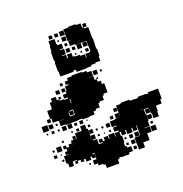

<svg xmlns="http://www.w3.org/2000/svg" viewBox="-131 -634 911 958"><g transform="rotate(-20 325.0 -155.0)"><path d="M253 -299H213V-326H210V-372H212V-386H210V-432H214V-458H217V-485H249V-458H252V-451H275V-427H256V-423H277V-395H256V-392H276V-373H281V-391H305V-371H315V-368H342V-362H366V-343H369V-363H394V-368H397V-392H396V-422H370H336V-426H310V-452H327V-453H307V-483V-515H333V-519H373V-514H398V-491H404V-508H422V-490H405V-484H428V-454V-426H430V-392H429V-368H432V-330H427V-305H401V-301H377V-295H349V-293H297V-305H283V-299H253ZM305 -487H281V-511H305ZM272 -490H254V-508H272ZM242 -490H224V-508H242ZM304 -458H282V-480H304ZM267 -465H259V-473H267ZM300 -432H286V-446H300ZM365 -397H341V-421H365ZM394 -398H372V-420H394ZM303 -399H283V-419H303ZM331 -401H315V-417H331ZM391 -371H375V-387H391ZM357 -375H349V-383H357ZM327 -375H319V-383H327ZM92 -100H74V-118H92V-160H117V-165H118V-194H130V-212H156V-194H167V-205H179V-193H168V-187H191V-183H212V-189H193V-209H212V-220H194V-238H212V-220H217V-245H237V-250H224V-268H241V-281H267V-285H319V-281H345V-273H367V-245H345V-244H368V-225H379V-233H387V-225H379V-211H395V-193H407V-145H385V-137H377V-115H353V-109H345V-87H323V-79H309V-63H282V-60H244V-65H219V-63H190V-62H156V-66H130V-92H156V-93H127V-113V-95H99V-118H92ZM394 -248H372V-270H394ZM210 -252H196V-266H210ZM418 -254H408V-264H418ZM183 -219H163V-239H183ZM220 -156V-178H217V-156H236ZM195 -155H216H195ZM213 -99H193V-117H190V-95H216V-122V-123H195V-119H213ZM68 -64H38V-94H68ZM94 -68H72V-90H94ZM118 -74H108V-84H118ZM133 121H125V143H101V121H93V81H118V79H105V63H118V49H105V33H121V46H135V33H151V42H152V20H184V-8H214H220V-32H246V-8H252V30H274V52H256V56H278V84H299V80H284V62H302V77H312V60H334V76H338V56H368V76H371V59H392V52H372V30H392V26H368V-4H395V-7H419V-8H402V-30H424V-68H449V-73H497V-67H521V-66H540V-72H586V-70H596V-76H650V-22H642V0H614V2H611V29H607V55H579V29H575V2H574V22H552V0H572V-3H548V23H551V59H547V85H519V87H547V115H523V151H489V177H457V148H456V114H483V112H462V90H484V111H487V87V60H484V82H462V63H457V85H429V63H424V82H402V62H395V83H401V119H397V139H405V148H426V174H405V183H361V181H350V188H341V209H305H275V189H265V183H241V172H222V150H241V140H224V129H216V144H190V129H181V139H165V126H150V138H136V124H148V120H133ZM184 -38H162V-60H184ZM154 -38H132V-60H154ZM242 -40H224V-58H242ZM422 -40H404V-58H422ZM90 -42H76V-56H90ZM210 -42H196V-56H210ZM118 -44H108V-54H118ZM57 -45H49V-53H57ZM266 -46H260V-52H266ZM425 -13V-30H424V-13ZM391 -11H375V-27H391ZM210 -12H196V-26H210ZM547 -5H530V-4H547V-26ZM269 -13H257V-25H269ZM177 -15H169V-23H177ZM363 21H343V1H363ZM273 21H253V1H273ZM181 19H165V3H181ZM118 16H108V6H118ZM328 16H318V6H328ZM298 16H288V6H298ZM96 54H70V28H96ZM574 52H552V30H574ZM252 48V30H251V48ZM58 46H48V36H58ZM298 46H288V36H298ZM358 46H348V36H358ZM326 44H320V38H326ZM465 60H484H465ZM61 79H45V63H61ZM569 77H557V65H569ZM86 74H80V68H86ZM519 111V87V111ZM576 114H550V88H576ZM452 110H434V92H452ZM418 106H408V96H418ZM88 106H78V96H88ZM242 122V139H243V118H231V122ZM453 141H433V121H453ZM419 137H407V125H419ZM451 169H435V153H451ZM207 165H199V157H207Z"/></g></svg>

Font: Rubik Storm
Style: Regular
Weight: 400
Designer: Hubert and Fischer, NaN
Foundry: Hubert and Fischer, NaN
Version: Version 2.201